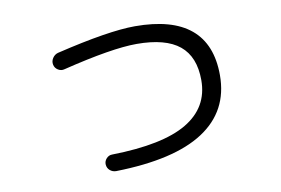

<svg xmlns="http://www.w3.org/2000/svg" viewBox="-64 -649 1129 772"><g transform="rotate(-10 500.0 -262.5)"><path d="M218.8 -421.9Q205.1 -418 192.4 -425.8Q179.7 -433.6 176.8 -447.8Q173.8 -461.9 182.1 -474.6Q190.4 -487.3 204.1 -491.2Q419.9 -543 527.3 -543Q830.1 -543 830.1 -290Q830.1 -143.6 710.4 -65.4Q590.8 12.7 352.5 17.6Q337.9 17.6 327.1 8.3Q316.4 -1 315.4 -15.6Q314.5 -29.3 324.2 -40Q334 -50.8 347.7 -50.8Q555.7 -54.7 654.3 -113.3Q752.9 -171.9 752.9 -283.2Q752.9 -378.9 696.3 -425.3Q639.6 -471.7 521.5 -471.7Q420.9 -471.7 218.8 -421.9Z"/></g></svg>

Font: Rounded Mgen+ 1m regular
Style: Regular
Weight: 400
Designer: [Source Han Sans]
Ryoko NISHIZUKA  (kana & ideographs); Paul D. Hunt (Latin, Greek & Cyrillic); Wenlong ZHANG  (bopomofo
Version: Version 1.059.20150602